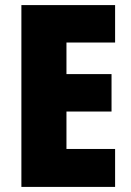

<svg xmlns="http://www.w3.org/2000/svg" viewBox="-20 -734 515 754"><path d="M432 0V-149H241V-296H418V-443H241V-567H432V-714H64V0Z"/></svg>

Font: Noto Sans Devanagari Condensed Black
Style: Regular
Weight: 900
Width: 3
Designer: Jelle Bosma - Monotype Design Team
Foundry: Monotype Imaging Inc.
Version: Version 2.004